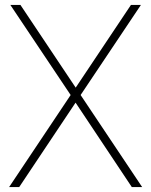

<svg xmlns="http://www.w3.org/2000/svg" viewBox="-20 -760 614 780"><path d="M515.5 0 287 -343 267 -374 22 -740H63L287.5 -404L307.5 -374L557.5 0ZM17 0 267 -374 287.5 -404 512 -740H552.5L307.5 -374L287 -343L58 0Z"/></svg>

Font: Encode Sans SC SemiCondensed Thin
Style: Regular
Weight: 250
Width: 4
Designer: Multiple Designers
Foundry: Impallari Type
Version: Version 3.002